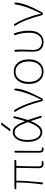

<svg xmlns="http://www.w3.org/2000/svg" viewBox="1344 -2158 827 3555"><g transform="rotate(-90 1757.5 -380.5)"><path d="M502.9 12.7Q460.9 12.7 440.9 -9.3Q420.9 -31.2 420.9 -81.1Q420.9 -112.3 422.4 -181.6Q423.8 -251 425.3 -342.8Q426.8 -434.6 427.7 -487.3Q427.7 -492.2 423.8 -492.2H193.4Q189.5 -492.2 189.5 -487.3Q188.5 -333 158.2 -16.6Q157.2 -8.8 151.4 -3.9Q145.5 1 137.7 1Q129.9 1 125 -4.9Q120.1 -10.7 121.1 -18.6Q155.3 -265.6 156.2 -487.3Q156.2 -492.2 151.4 -492.2H43.9Q38.1 -492.2 33.7 -496.6Q29.3 -501 29.3 -507.3Q29.3 -513.7 33.7 -518.1Q38.1 -522.5 43.9 -523.4L100.6 -527.3H556.6Q563.5 -527.3 568.8 -522Q574.2 -516.6 574.2 -509.3Q574.2 -502 568.8 -497.1Q563.5 -492.2 556.6 -492.2H467.8Q462.9 -492.2 462.9 -487.3Q454.1 -306.6 454.1 -75.2Q454.1 -46.9 466.3 -33.2Q478.5 -19.5 504.9 -19.5Q513.7 -19.5 535.2 -23.4Q541 -24.4 546.4 -21Q551.8 -17.6 553.2 -11.2Q554.7 -4.9 551.8 1Q548.8 6.8 542 7.8Q523.4 12.7 502.9 12.7Z M768.6 12.7Q708 12.7 708 -66.4V-508.8Q708 -516.6 712.9 -522Q717.8 -527.3 725.6 -527.3Q733.4 -527.3 738.3 -522Q743.2 -516.6 743.2 -508.8Q740.2 -83 740.2 -58.6Q740.2 -40 749 -29.8Q757.8 -19.5 771.5 -19.5Q779.3 -19.5 788.1 -21.5Q793.9 -23.4 799.3 -20Q804.7 -16.6 805.7 -10.7Q806.6 -8.8 806.6 -6.8Q806.6 -2 804.7 2Q801.8 7.8 794.9 9.8Q783.2 12.7 768.6 12.7Z M1293.9 -222.7Q1293.9 -223.6 1293 -223.6Q1292 -223.6 1291 -222.7Q1251 -117.2 1201.2 -64.5Q1149.4 -10.7 1086.9 -10.7Q1007.8 -10.7 958 -84.5Q908.2 -158.2 908.2 -284.2Q908.2 -410.2 958.5 -483.9Q1008.8 -557.6 1086.9 -557.6Q1129.9 -557.6 1160.6 -540.5Q1191.4 -523.4 1225.6 -468.8Q1258.8 -414.1 1289.1 -335Q1290 -334 1291 -334Q1292 -334 1292 -335Q1317.4 -408.2 1346.7 -529.3Q1350.6 -546.9 1369.1 -546.9Q1376 -546.9 1379.9 -541.5Q1383.8 -536.1 1382.8 -529.3Q1347.7 -378.9 1314.5 -282.2Q1312.5 -278.3 1314.5 -274.4Q1345.7 -186.5 1391.6 -38.1Q1392.6 -36.1 1392.6 -34.2Q1392.6 -30.3 1389.6 -26.4Q1385.7 -20.5 1378.9 -20.5Q1360.4 -20.5 1354.5 -38.1Q1314.5 -165 1293.9 -222.7ZM1272.5 -275.4Q1273.4 -277.3 1273.4 -279.3Q1273.4 -281.2 1272.5 -283.2Q1244.1 -358.4 1220.7 -408.2Q1195.3 -459 1172.9 -482.9Q1150.4 -506.8 1131.8 -514.6Q1113.3 -522.5 1086.9 -522.5Q1020.5 -522.5 981.9 -458.5Q943.4 -394.5 943.4 -284.2Q943.4 -173.8 982.4 -109.4Q1021.5 -44.9 1086.9 -44.9Q1134.8 -44.9 1179.7 -93.8Q1224.6 -140.6 1272.5 -275.4ZM1155.3 -618.2Q1142.6 -600.6 1121.1 -600.6Q1114.3 -600.6 1110.4 -606.4Q1109.4 -609.4 1109.4 -611.3Q1109.4 -615.2 1111.3 -618.2L1213.9 -756.8Q1227.5 -774.4 1250 -774.4Q1256.8 -774.4 1259.8 -768.6Q1261.7 -765.6 1261.7 -762.7Q1261.7 -759.8 1258.8 -756.8Z M1714.8 -17.6Q1705.1 0 1685.5 0Q1676.8 0 1669.9 -5.4Q1663.1 -10.7 1660.2 -19.5Q1583 -332 1466.8 -510.7Q1463.9 -514.6 1463.9 -519.5Q1463.9 -521.5 1464.8 -523.4Q1466.8 -530.3 1472.7 -533.2Q1478.5 -535.2 1482.4 -535.2Q1492.2 -535.2 1499 -525.4Q1558.6 -431.6 1609.9 -297.9Q1661.1 -164.1 1687.5 -39.1Q1688.5 -37.1 1690.9 -37.1Q1693.4 -37.1 1694.3 -39.1Q1836.9 -324.2 1859.4 -508.8Q1860.4 -516.6 1866.2 -522Q1872.1 -527.3 1879.9 -527.3Q1886.7 -527.3 1891.6 -521.5Q1895.5 -516.6 1895.5 -511.7Q1895.5 -349.6 1714.8 -17.6Z M2209 12.7Q2107.4 12.7 2043.9 -60.1Q1980.5 -132.8 1980.5 -261.7Q1980.5 -392.6 2043.9 -466.3Q2107.4 -540 2209 -540Q2309.6 -540 2372.6 -466.3Q2435.5 -392.6 2435.5 -261.7Q2435.5 -132.8 2372.6 -60.1Q2309.6 12.7 2209 12.7ZM2209 -19.5Q2295.9 -19.5 2346.7 -85.4Q2397.5 -151.4 2397.5 -261.7Q2397.5 -372.1 2346.2 -439.5Q2294.9 -506.8 2209 -506.8Q2122.1 -506.8 2070.3 -439.5Q2018.6 -372.1 2018.6 -261.7Q2018.6 -151.4 2069.8 -85.4Q2121.1 -19.5 2209 -19.5Z M2758.8 12.7Q2676.8 12.7 2627.4 -33.7Q2578.1 -80.1 2578.1 -182.6Q2578.1 -218.8 2580.1 -289.6Q2582 -360.4 2582 -396.5L2576.2 -511.7Q2576.2 -516.6 2580.1 -521.5Q2585 -527.3 2591.8 -527.3Q2599.6 -527.3 2606 -522Q2612.3 -516.6 2613.3 -509.8Q2617.2 -477.5 2617.2 -409.2Q2617.2 -372.1 2613.8 -292.5Q2610.4 -212.9 2610.4 -183.6Q2610.4 -96.7 2652.3 -58.1Q2694.3 -19.5 2760.7 -19.5Q2835 -19.5 2881.8 -79.1Q2928.7 -138.7 2928.7 -253.9Q2928.7 -394.5 2884.8 -510.7Q2882.8 -517.6 2885.7 -524.4Q2888.7 -531.2 2896.5 -534.2Q2899.4 -535.2 2902.3 -535.2Q2907.2 -535.2 2911.1 -533.2Q2918 -529.3 2920.9 -522.5Q2966.8 -392.6 2966.8 -252.9Q2966.8 -126 2907.2 -56.6Q2847.7 12.7 2758.8 12.7Z M3307.6 -17.6Q3297.9 0 3278.3 0Q3269.5 0 3262.7 -5.4Q3255.9 -10.7 3252.9 -19.5Q3175.8 -332 3059.6 -510.7Q3056.6 -514.6 3056.6 -519.5Q3056.6 -521.5 3057.6 -523.4Q3059.6 -530.3 3065.4 -533.2Q3071.3 -535.2 3075.2 -535.2Q3085 -535.2 3091.8 -525.4Q3151.4 -431.6 3202.6 -297.9Q3253.9 -164.1 3280.3 -39.1Q3281.2 -37.1 3283.7 -37.1Q3286.1 -37.1 3287.1 -39.1Q3429.7 -324.2 3452.1 -508.8Q3453.1 -516.6 3459 -522Q3464.8 -527.3 3472.7 -527.3Q3479.5 -527.3 3484.4 -521.5Q3488.3 -516.6 3488.3 -511.7Q3488.3 -349.6 3307.6 -17.6Z"/></g></svg>

Font: Gen Jyuu Gothic ExtraLight
Style: Regular
Weight: 100
Designer: [Source Han Sans]
Ryoko NISHIZUKA  (kana & ideographs); Paul D. Hunt (Latin, Greek & Cyrillic); Wenlong ZHANG  (bopomofo
Version: Version 1.002.20150607